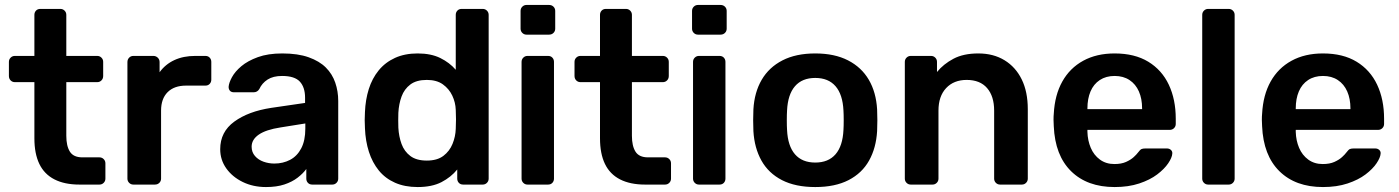

<svg xmlns="http://www.w3.org/2000/svg" viewBox="-20 -746 5654 776"><path d="M301 0Q241 0 200 -21Q159 -42 139 -83.5Q119 -125 119 -187V-414H40Q30 -414 23 -421Q16 -428 16 -439V-496Q16 -506 23 -513Q30 -520 40 -520H119V-686Q119 -696 125.5 -703Q132 -710 143 -710H224Q234 -710 241 -703Q248 -696 248 -686V-520H373Q383 -520 390 -513Q397 -506 397 -496V-439Q397 -428 390 -421Q383 -414 373 -414H248V-197Q248 -156 262.5 -133Q277 -110 313 -110H382Q392 -110 399 -103Q406 -96 406 -86V-24Q406 -14 399 -7Q392 0 382 0Z M519 0Q509 0 502 -7Q495 -14 495 -24V-495Q495 -506 502 -513Q509 -520 519 -520H600Q610 -520 617.5 -513Q625 -506 625 -495V-454Q648 -486 684.5 -503Q721 -520 769 -520H810Q821 -520 827.5 -513Q834 -506 834 -496V-424Q834 -414 827.5 -407Q821 -400 810 -400H732Q684 -400 657.5 -373.5Q631 -347 631 -299V-24Q631 -14 624 -7Q617 0 606 0Z M1055 10Q1003 10 961 -10.5Q919 -31 894.5 -65.5Q870 -100 870 -143Q870 -213 927 -254.5Q984 -296 1076 -310L1213 -330V-351Q1213 -393 1192 -416Q1171 -439 1120 -439Q1084 -439 1061.5 -424.5Q1039 -410 1028 -386Q1020 -373 1005 -373H926Q915 -373 909.5 -379Q904 -385 904 -395Q905 -411 917.5 -434Q930 -457 955.5 -478.5Q981 -500 1022 -515Q1063 -530 1121 -530Q1184 -530 1227.5 -514.5Q1271 -499 1297 -473Q1323 -447 1335 -412Q1347 -377 1347 -338V-24Q1347 -14 1340 -7Q1333 0 1323 0H1242Q1231 0 1224.5 -7Q1218 -14 1218 -24V-63Q1205 -45 1183 -28Q1161 -11 1129.5 -0.5Q1098 10 1055 10ZM1089 -85Q1124 -85 1152.5 -100Q1181 -115 1197.5 -146.5Q1214 -178 1214 -226V-247L1114 -231Q1055 -222 1026 -202Q997 -182 997 -153Q997 -131 1010.5 -115.5Q1024 -100 1045 -92.5Q1066 -85 1089 -85Z M1668 10Q1616 10 1576.5 -7.5Q1537 -25 1511 -57Q1485 -89 1471 -132.5Q1457 -176 1455 -228Q1454 -246 1454 -260.5Q1454 -275 1455 -293Q1457 -343 1470.5 -386Q1484 -429 1510.5 -461.5Q1537 -494 1576.5 -512Q1616 -530 1668 -530Q1722 -530 1759.5 -511.5Q1797 -493 1822 -464V-686Q1822 -696 1828.5 -703Q1835 -710 1846 -710H1931Q1941 -710 1948 -703Q1955 -696 1955 -686V-24Q1955 -14 1948 -7Q1941 0 1931 0H1852Q1841 0 1834.5 -7Q1828 -14 1828 -24V-61Q1803 -30 1764.5 -10Q1726 10 1668 10ZM1705 -97Q1747 -97 1772 -116Q1797 -135 1809 -164.5Q1821 -194 1822 -225Q1823 -243 1823 -263.5Q1823 -284 1822 -302Q1821 -332 1808 -359.5Q1795 -387 1770 -405Q1745 -423 1705 -423Q1663 -423 1638.5 -404.5Q1614 -386 1603 -356Q1592 -326 1590 -290Q1589 -260 1590 -230Q1592 -194 1603 -164Q1614 -134 1638.5 -115.5Q1663 -97 1705 -97Z M2112 0Q2102 0 2095 -7Q2088 -14 2088 -24V-496Q2088 -506 2095 -513Q2102 -520 2112 -520H2195Q2206 -520 2212.5 -513Q2219 -506 2219 -496V-24Q2219 -14 2212.5 -7Q2206 0 2195 0ZM2108 -606Q2098 -606 2091 -613Q2084 -620 2084 -630V-702Q2084 -712 2091 -719Q2098 -726 2108 -726H2199Q2210 -726 2217 -719Q2224 -712 2224 -702V-630Q2224 -620 2217 -613Q2210 -606 2199 -606Z M2587 0Q2527 0 2486 -21Q2445 -42 2425 -83.5Q2405 -125 2405 -187V-414H2326Q2316 -414 2309 -421Q2302 -428 2302 -439V-496Q2302 -506 2309 -513Q2316 -520 2326 -520H2405V-686Q2405 -696 2411.5 -703Q2418 -710 2429 -710H2510Q2520 -710 2527 -703Q2534 -696 2534 -686V-520H2659Q2669 -520 2676 -513Q2683 -506 2683 -496V-439Q2683 -428 2676 -421Q2669 -414 2659 -414H2534V-197Q2534 -156 2548.5 -133Q2563 -110 2599 -110H2668Q2678 -110 2685 -103Q2692 -96 2692 -86V-24Q2692 -14 2685 -7Q2678 0 2668 0Z M2805 0Q2795 0 2788 -7Q2781 -14 2781 -24V-496Q2781 -506 2788 -513Q2795 -520 2805 -520H2888Q2899 -520 2905.5 -513Q2912 -506 2912 -496V-24Q2912 -14 2905.5 -7Q2899 0 2888 0ZM2801 -606Q2791 -606 2784 -613Q2777 -620 2777 -630V-702Q2777 -712 2784 -719Q2791 -726 2801 -726H2892Q2903 -726 2910 -719Q2917 -712 2917 -702V-630Q2917 -620 2910 -613Q2903 -606 2892 -606Z M3275 10Q3195 10 3140.5 -18Q3086 -46 3057.5 -97Q3029 -148 3025 -216Q3024 -234 3024 -260Q3024 -286 3025 -304Q3029 -373 3058.5 -423.5Q3088 -474 3142.5 -502Q3197 -530 3275 -530Q3353 -530 3407.5 -502Q3462 -474 3491.5 -423.5Q3521 -373 3525 -304Q3526 -286 3526 -260Q3526 -234 3525 -216Q3521 -148 3492.5 -97Q3464 -46 3409.5 -18Q3355 10 3275 10ZM3275 -89Q3328 -89 3357 -122.5Q3386 -156 3389 -221Q3390 -236 3390 -260Q3390 -284 3389 -299Q3386 -364 3357 -397.5Q3328 -431 3275 -431Q3222 -431 3193 -397.5Q3164 -364 3161 -299Q3160 -284 3160 -260Q3160 -236 3161 -221Q3164 -156 3193 -122.5Q3222 -89 3275 -89Z M3661 0Q3651 0 3644 -7Q3637 -14 3637 -24V-496Q3637 -506 3644 -513Q3651 -520 3661 -520H3743Q3753 -520 3760 -513Q3767 -506 3767 -496V-455Q3793 -487 3833.5 -508.5Q3874 -530 3934 -530Q3995 -530 4040 -502.5Q4085 -475 4109.5 -425Q4134 -375 4134 -305V-24Q4134 -14 4127 -7Q4120 0 4110 0H4022Q4012 0 4005 -7Q3998 -14 3998 -24V-299Q3998 -357 3969.5 -390Q3941 -423 3887 -423Q3835 -423 3804 -390Q3773 -357 3773 -299V-24Q3773 -14 3766 -7Q3759 0 3749 0Z M4485 10Q4374 10 4309 -54Q4244 -118 4239 -236Q4238 -246 4238 -261.5Q4238 -277 4239 -286Q4243 -362 4273.5 -416.5Q4304 -471 4358 -500.5Q4412 -530 4485 -530Q4566 -530 4621 -496.5Q4676 -463 4704 -403.5Q4732 -344 4732 -266V-245Q4732 -235 4725 -228Q4718 -221 4707 -221H4375Q4375 -221 4375 -218Q4375 -215 4375 -213Q4376 -178 4388.5 -148.5Q4401 -119 4425.5 -101Q4450 -83 4484 -83Q4512 -83 4531 -91.5Q4550 -100 4562 -111Q4574 -122 4579 -129Q4588 -141 4593.5 -143.5Q4599 -146 4610 -146H4696Q4706 -146 4712.5 -140Q4719 -134 4718 -125Q4717 -109 4701.5 -86Q4686 -63 4657 -41Q4628 -19 4584.5 -4.5Q4541 10 4485 10ZM4375 -305H4596V-308Q4596 -347 4583 -376.5Q4570 -406 4545 -422.5Q4520 -439 4485 -439Q4450 -439 4425 -422.5Q4400 -406 4387.5 -376.5Q4375 -347 4375 -308Z M4863 0Q4853 0 4846 -7Q4839 -14 4839 -24V-686Q4839 -696 4846 -703Q4853 -710 4863 -710H4946Q4956 -710 4963 -703Q4970 -696 4970 -686V-24Q4970 -14 4963 -7Q4956 0 4946 0Z M5327 10Q5216 10 5151 -54Q5086 -118 5081 -236Q5080 -246 5080 -261.5Q5080 -277 5081 -286Q5085 -362 5115.5 -416.5Q5146 -471 5200 -500.5Q5254 -530 5327 -530Q5408 -530 5463 -496.5Q5518 -463 5546 -403.5Q5574 -344 5574 -266V-245Q5574 -235 5567 -228Q5560 -221 5549 -221H5217Q5217 -221 5217 -218Q5217 -215 5217 -213Q5218 -178 5230.5 -148.5Q5243 -119 5267.5 -101Q5292 -83 5326 -83Q5354 -83 5373 -91.5Q5392 -100 5404 -111Q5416 -122 5421 -129Q5430 -141 5435.5 -143.5Q5441 -146 5452 -146H5538Q5548 -146 5554.5 -140Q5561 -134 5560 -125Q5559 -109 5543.5 -86Q5528 -63 5499 -41Q5470 -19 5426.5 -4.5Q5383 10 5327 10ZM5217 -305H5438V-308Q5438 -347 5425 -376.5Q5412 -406 5387 -422.5Q5362 -439 5327 -439Q5292 -439 5267 -422.5Q5242 -406 5229.5 -376.5Q5217 -347 5217 -308Z"/></svg>

Font: Rubik Light Medium
Style: Regular
Weight: 500
Version: Version 2.104